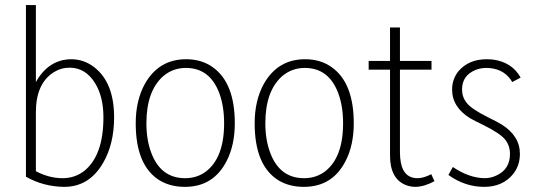

<svg xmlns="http://www.w3.org/2000/svg" viewBox="-20 -728 2111 755"><path d="M428.7 -266.6Q428.7 -402.3 351.6 -462.9Q310.5 -495.1 259.8 -495.1Q170.9 -494.1 121.1 -405.3V-708H82V-33.2Q150.4 5.9 232.4 6.8Q331.1 6.8 385.7 -87.9Q428.7 -162.1 428.7 -266.6ZM121.1 -54.7V-287.1Q121.1 -398.4 190.4 -443.4Q219.7 -461.9 253.9 -461.9Q317.4 -461.9 355.5 -398.4Q386.7 -345.7 386.7 -266.6Q386.7 -119.1 313.5 -57.6Q275.4 -27.3 226.6 -27.3Q172.9 -27.3 121.1 -54.7Z M708 -27.3Q611.3 -27.3 574.2 -128.9Q555.7 -178.7 555.7 -243.2Q555.7 -370.1 622.1 -428.7Q660.2 -460.9 710.9 -460.9Q805.7 -460.9 842.8 -360.4Q861.3 -309.6 861.3 -243.2Q861.3 -108.4 790 -53.7Q754.9 -27.3 708 -27.3ZM711.9 -495.1Q604.5 -495.1 549.8 -398.4Q513.7 -333 513.7 -243.2Q513.7 -75.2 609.4 -17.6Q651.4 6.8 707 6.8Q819.3 6.8 871.1 -94.7Q903.3 -157.2 903.3 -243.2Q903.3 -402.3 816.4 -463.9Q772.5 -495.1 711.9 -495.1Z M1175.8 -27.3Q1079.1 -27.3 1042 -128.9Q1023.4 -178.7 1023.4 -243.2Q1023.4 -370.1 1089.8 -428.7Q1127.9 -460.9 1178.7 -460.9Q1273.4 -460.9 1310.5 -360.4Q1329.1 -309.6 1329.1 -243.2Q1329.1 -108.4 1257.8 -53.7Q1222.7 -27.3 1175.8 -27.3ZM1179.7 -495.1Q1072.3 -495.1 1017.6 -398.4Q981.4 -333 981.4 -243.2Q981.4 -75.2 1077.1 -17.6Q1119.1 6.8 1174.8 6.8Q1287.1 6.8 1338.9 -94.7Q1371.1 -157.2 1371.1 -243.2Q1371.1 -402.3 1284.2 -463.9Q1240.2 -495.1 1179.7 -495.1Z M1688.5 -15.6 1675.8 -43Q1645.5 -27.3 1622.1 -27.3Q1560.5 -27.3 1553.7 -107.4Q1552.7 -118.2 1552.7 -127.9V-454.1H1676.8V-488.3H1552.7V-620.1H1513.7V-488.3H1429.7V-454.1H1513.7V-116.2Q1513.7 -26.4 1574.2 -1Q1592.8 6.8 1614.3 6.8Q1649.4 5.9 1688.5 -15.6Z M2024.4 -123Q2024.4 -194.3 1951.2 -239.3Q1935.5 -249 1901.4 -265.6Q1834 -298.8 1814.5 -324.2Q1796.9 -346.7 1796.9 -376Q1796.9 -431.6 1850.6 -453.1Q1870.1 -460.9 1891.6 -460.9Q1955.1 -460.9 1988.3 -415Q1991.2 -410.2 1994.1 -405.3L2027.3 -422.9Q1993.2 -484.4 1916 -494.1Q1905.3 -495.1 1894.5 -495.1Q1822.3 -495.1 1782.2 -447.3Q1757.8 -416 1757.8 -376Q1757.8 -306.6 1829.1 -262.7Q1844.7 -253.9 1878.9 -237.3Q1946.3 -204.1 1966.8 -178.7Q1985.4 -154.3 1985.4 -123Q1985.4 -62.5 1932.6 -38.1Q1910.2 -27.3 1885.7 -27.3Q1824.2 -28.3 1760.7 -71.3L1743.2 -40Q1808.6 6.8 1883.8 6.8Q1957 6.8 1998 -43.9Q2024.4 -77.1 2024.4 -123Z"/></svg>

Font: Yaldevi Colombo ExtraLight
Style: Regular
Weight: 275
Designer: Sol Matas, Denzil Rajitha, Kosala Senevirathne and Pathum Egodawatta
Foundry: Mooniak
Version: Version 1.020 ; ttfautohint (v1.6)